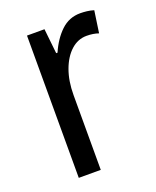

<svg xmlns="http://www.w3.org/2000/svg" viewBox="-109 -614 555 681"><g transform="rotate(-20 168.5 -273.5)"><path d="M275 -547Q287 -547 300 -545.5Q313 -544 326 -540L314 -457Q294 -464 269 -464Q236 -464 210 -440.5Q184 -417 169 -376Q154 -335 154 -282V0H71V-537H137L147 -443H152Q172 -489 202.5 -518Q233 -547 275 -547Z"/></g></svg>

Font: Noto Sans Tamil Condensed
Style: Regular
Weight: 400
Width: 3
Designer: Jelle Bosma - Monotype Design Team
Foundry: Monotype Imaging Inc.
Version: Version 2.004; ttfautohint (v1.8.4.7-5d5b)